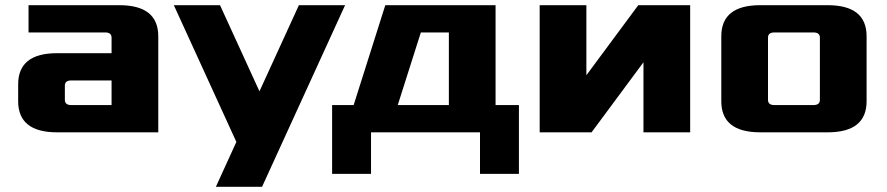

<svg xmlns="http://www.w3.org/2000/svg" viewBox="-20 -510 3420 740"><path d="M50 -120V-185Q50 -305 200 -305H410V-365Q410 -385 385 -385H90V-490H440Q590 -490 590 -370V0H200Q50 0 50 -120ZM230 -125Q230 -105 255 -105H410V-200H255Q230 -200 230 -180Z M650 -490H828L980 -158L1132 -490H1310L990 210H812L891 37Z M1260 -105H1343L1465 -490H1890V-105H1980V160H1830V0H1410V160H1260ZM1513 -105H1710V-385H1602Z M2060 0V-490H2240V-220L2440 -490H2640V0H2460V-270L2260 0Z M2760 -120V-370Q2760 -490 2910 -490H3170Q3320 -490 3320 -370V-120Q3320 0 3170 0H2910Q2760 0 2760 -120ZM2940 -125Q2940 -105 2965 -105H3115Q3140 -105 3140 -125V-365Q3140 -385 3115 -385H2965Q2940 -385 2940 -365Z"/></svg>

Font: Xolonium
Style: Bold
Weight: 700
Designer: Severin Meyer
Version: Version 4.2